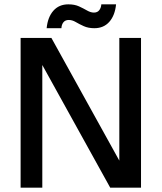

<svg xmlns="http://www.w3.org/2000/svg" viewBox="-20 -865 745 885"><path d="M488 0 106 -690H217L599 0ZM75 0V-690H175V0ZM530 0V-690H630V0ZM195 -735Q200 -786 226 -815.5Q252 -845 295 -845Q324 -845 344.5 -835.5Q365 -826 381.5 -816.5Q398 -807 413 -807Q429 -807 437.5 -818Q446 -829 447 -845H515Q510 -794 484 -764.5Q458 -735 415 -735Q387 -735 366 -744.5Q345 -754 329 -763.5Q313 -773 297 -773Q281 -773 272.5 -762.5Q264 -752 263 -735Z"/></svg>

Font: Radio Canada Big
Style: Regular
Weight: 400
Designer: Étienne Aubert Bonn
Foundry: Coppers and Brasses
Version: Version 1.001